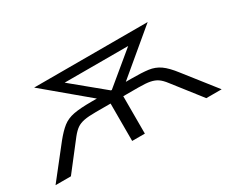

<svg xmlns="http://www.w3.org/2000/svg" viewBox="-82 -745 1191 996"><g transform="rotate(-30 513.5 -247.0)"><path d="M16 0 160 -183Q193 -224 220.5 -245.5Q248 -267 287 -274.5Q326 -282 394 -282H471L449 -263L173 -494H853L577 -263L556 -282H633Q696 -282 733.5 -277Q771 -272 801 -251Q831 -230 867 -183L1011 0H919L790 -165Q771 -190 753.5 -202Q736 -214 711 -219Q686 -224 641 -224H551V0H475V-224H386Q342 -224 316.5 -219Q291 -214 273.5 -202Q256 -190 236 -165L108 0ZM511 -282H516L736 -464L740 -437H286L290 -464Z"/></g></svg>

Font: Nunito Sans 7pt Expanded Light
Style: Regular
Weight: 300
Width: 7
Designer: Vernon Adams
Foundry: Vernon Adams
Version: Version 3.101;gftools[0.9.27]